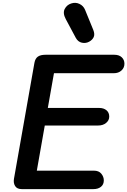

<svg xmlns="http://www.w3.org/2000/svg" viewBox="-20 -1307 880 1327"><path d="M130 0Q98 0 84.8 -20.8Q71.5 -41.5 76.5 -71L218 -873Q223.5 -903 242 -915.8Q260.5 -928.5 294 -928.5H770.5Q803 -928.5 821.5 -911Q840 -893.5 840 -866.5Q840 -838.5 819.5 -819.8Q799 -801 766.5 -801H353L310.5 -561H665Q696.5 -561 715.8 -545Q735 -529 735 -501Q735 -475.5 713.5 -457.5Q692 -439.5 658 -439.5H289.5L234.5 -127.5H629Q663 -127.5 680.2 -106.5Q697.5 -85.5 697.5 -60Q697.5 -32 677.8 -16Q658 0 626.5 0ZM596.5 -1019Q573 -1006 546 -1011.8Q519 -1017.5 503.5 -1046L434.5 -1175Q412.5 -1216.5 427.2 -1245Q442 -1273.5 472 -1283Q502 -1293 529.2 -1280Q556.5 -1267 568 -1239L625 -1099.5Q636.5 -1070 627.5 -1050.5Q618.5 -1031 596.5 -1019Z"/></svg>

Font: Edu AU VIC WA NT Pre
Style: Bold
Weight: 700
Designer: Tina and Corey Anderson, Eben Sorkin, Mirko Velimirovic
Foundry: Google for Education
Version: Version 1.001